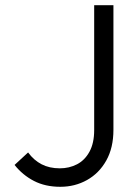

<svg xmlns="http://www.w3.org/2000/svg" viewBox="-20 -708 535 738"><path d="M212 10Q154 10 110.5 -12.5Q67 -35 36 -74L88 -122Q110 -92 140 -76.5Q170 -61 210 -61Q246 -61 276 -76.5Q306 -92 324 -125Q342 -158 342 -208V-688H416V-209Q416 -140 388.5 -91Q361 -42 314.5 -16Q268 10 212 10Z"/></svg>

Font: Outfit Thin Light
Style: Regular
Weight: 300
Version: Version 1.100;gftools[0.9.27]